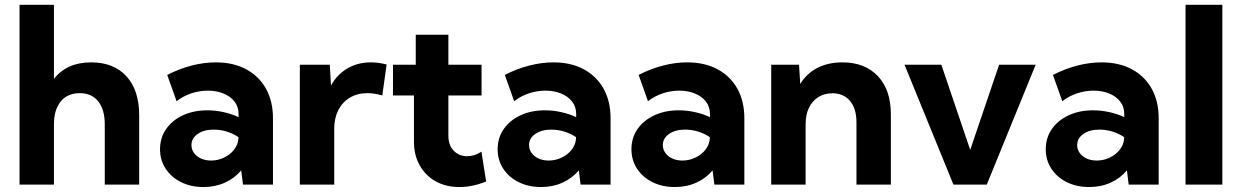

<svg xmlns="http://www.w3.org/2000/svg" viewBox="-20 -752 5058 782"><path d="M59.6 0V-732.4H199.7V-430.7Q252.4 -498 351.1 -498Q443.4 -498 495.1 -441.2Q546.9 -384.3 546.9 -282.2V0H406.7V-245.1Q406.7 -306.2 379.9 -339.4Q353 -372.6 304.7 -372.6Q255.4 -372.6 227.5 -338.9Q199.7 -305.2 199.7 -245.1V0Z M1091.8 0H969.7L962.4 -58.1Q935.5 -25.9 896 -8.1Q856.4 9.8 809.1 9.8Q757.8 9.8 717.8 -10Q677.7 -29.8 654.8 -64.7Q631.8 -99.6 631.8 -144Q631.8 -190.9 656.7 -226.6Q681.6 -262.2 725.3 -282.5Q769 -302.7 824.7 -302.7Q857.4 -302.7 890.4 -295.4Q923.3 -288.1 951.7 -274.9V-287.6Q951.7 -316.9 935.3 -338.1Q918.9 -359.4 890.4 -371.1Q861.8 -382.8 826.7 -382.8Q793 -382.8 760 -372.1Q727.1 -361.3 699.2 -339.8L661.1 -446.8Q710.4 -472.2 761 -485.1Q811.5 -498 858.9 -498Q930.2 -498 982.4 -470Q1034.7 -441.9 1063.2 -390.9Q1091.8 -339.8 1091.8 -270ZM839.8 -98.1Q867.7 -98.1 893.1 -110.4Q918.5 -122.6 934.3 -143.6Q950.2 -164.6 951.2 -189.9V-193.4Q929.7 -208 903.6 -216.1Q877.4 -224.1 850.6 -224.1Q810.5 -224.1 785.2 -206.5Q759.8 -189 759.8 -161.1Q759.8 -143.1 770.3 -128.7Q780.8 -114.3 798.8 -106.2Q816.9 -98.1 839.8 -98.1Z M1341.3 0H1201.2V-488.3H1323.2L1328.1 -403.8Q1352.5 -448.2 1394.5 -473.1Q1436.5 -498 1490.7 -498Q1506.3 -498 1522.2 -495.8Q1538.1 -493.7 1554.7 -489.3L1537.1 -363.3Q1504.9 -372.6 1476.1 -372.6Q1435.5 -372.6 1405 -354.2Q1374.5 -335.9 1357.9 -303.5Q1341.3 -271 1341.3 -227.5Z M1960 -12.7Q1903.8 9.8 1851.1 9.8Q1796.4 9.8 1754.6 -13.4Q1712.9 -36.6 1689.5 -78.4Q1666 -120.1 1666 -174.8V-363.3H1580.6V-488.3H1673.3V-610.4H1806.2V-488.3H1941.4V-363.3H1806.2V-200.2Q1806.2 -160.2 1828.1 -137.9Q1850.1 -115.7 1882.8 -115.7Q1912.6 -115.7 1940.9 -134.3Z M2466.8 0H2344.7L2337.4 -58.1Q2310.5 -25.9 2271 -8.1Q2231.4 9.8 2184.1 9.8Q2132.8 9.8 2092.8 -10Q2052.7 -29.8 2029.8 -64.7Q2006.8 -99.6 2006.8 -144Q2006.8 -190.9 2031.7 -226.6Q2056.6 -262.2 2100.3 -282.5Q2144 -302.7 2199.7 -302.7Q2232.4 -302.7 2265.4 -295.4Q2298.3 -288.1 2326.7 -274.9V-287.6Q2326.7 -316.9 2310.3 -338.1Q2293.9 -359.4 2265.4 -371.1Q2236.8 -382.8 2201.7 -382.8Q2168 -382.8 2135 -372.1Q2102.1 -361.3 2074.2 -339.8L2036.1 -446.8Q2085.4 -472.2 2136 -485.1Q2186.5 -498 2233.9 -498Q2305.2 -498 2357.4 -470Q2409.7 -441.9 2438.2 -390.9Q2466.8 -339.8 2466.8 -270ZM2214.8 -98.1Q2242.7 -98.1 2268.1 -110.4Q2293.5 -122.6 2309.3 -143.6Q2325.2 -164.6 2326.2 -189.9V-193.4Q2304.7 -208 2278.6 -216.1Q2252.4 -224.1 2225.6 -224.1Q2185.5 -224.1 2160.2 -206.5Q2134.8 -189 2134.8 -161.1Q2134.8 -143.1 2145.3 -128.7Q2155.8 -114.3 2173.8 -106.2Q2191.9 -98.1 2214.8 -98.1Z M3011.7 0H2889.6L2882.3 -58.1Q2855.5 -25.9 2815.9 -8.1Q2776.4 9.8 2729 9.8Q2677.7 9.8 2637.7 -10Q2597.7 -29.8 2574.7 -64.7Q2551.8 -99.6 2551.8 -144Q2551.8 -190.9 2576.7 -226.6Q2601.6 -262.2 2645.3 -282.5Q2689 -302.7 2744.6 -302.7Q2777.3 -302.7 2810.3 -295.4Q2843.3 -288.1 2871.6 -274.9V-287.6Q2871.6 -316.9 2855.2 -338.1Q2838.9 -359.4 2810.3 -371.1Q2781.7 -382.8 2746.6 -382.8Q2712.9 -382.8 2679.9 -372.1Q2647 -361.3 2619.1 -339.8L2581.1 -446.8Q2630.4 -472.2 2680.9 -485.1Q2731.4 -498 2778.8 -498Q2850.1 -498 2902.3 -470Q2954.6 -441.9 2983.2 -390.9Q3011.7 -339.8 3011.7 -270ZM2759.8 -98.1Q2787.6 -98.1 2813 -110.4Q2838.4 -122.6 2854.2 -143.6Q2870.1 -164.6 2871.1 -189.9V-193.4Q2849.6 -208 2823.5 -216.1Q2797.4 -224.1 2770.5 -224.1Q2730.5 -224.1 2705.1 -206.5Q2679.7 -189 2679.7 -161.1Q2679.7 -143.1 2690.2 -128.7Q2700.7 -114.3 2718.8 -106.2Q2736.8 -98.1 2759.8 -98.1Z M3608.4 0H3468.3V-253.9Q3468.3 -309.6 3442.1 -340.8Q3416 -372.1 3370.1 -372.1Q3337.9 -372.1 3313.2 -356.7Q3288.6 -341.3 3274.9 -313.2Q3261.2 -285.2 3261.2 -246.1V0H3121.1V-488.3H3234.4L3239.3 -410.2Q3265.6 -453.1 3309.6 -475.6Q3353.5 -498 3411.1 -498Q3502.9 -498 3555.7 -441.7Q3608.4 -385.3 3608.4 -287.1Z M4198.2 -488.3 3999 0H3863.3L3664.1 -488.3H3814L3931.6 -141.6L4049.3 -488.3Z M4699.2 0H4577.1L4569.8 -58.1Q4543 -25.9 4503.4 -8.1Q4463.9 9.8 4416.5 9.8Q4365.2 9.8 4325.2 -10Q4285.2 -29.8 4262.2 -64.7Q4239.3 -99.6 4239.3 -144Q4239.3 -190.9 4264.2 -226.6Q4289.1 -262.2 4332.8 -282.5Q4376.5 -302.7 4432.1 -302.7Q4464.8 -302.7 4497.8 -295.4Q4530.8 -288.1 4559.1 -274.9V-287.6Q4559.1 -316.9 4542.7 -338.1Q4526.4 -359.4 4497.8 -371.1Q4469.2 -382.8 4434.1 -382.8Q4400.4 -382.8 4367.4 -372.1Q4334.5 -361.3 4306.6 -339.8L4268.6 -446.8Q4317.9 -472.2 4368.4 -485.1Q4418.9 -498 4466.3 -498Q4537.6 -498 4589.8 -470Q4642.1 -441.9 4670.7 -390.9Q4699.2 -339.8 4699.2 -270ZM4447.3 -98.1Q4475.1 -98.1 4500.5 -110.4Q4525.9 -122.6 4541.7 -143.6Q4557.6 -164.6 4558.6 -189.9V-193.4Q4537.1 -208 4511 -216.1Q4484.9 -224.1 4458 -224.1Q4418 -224.1 4392.6 -206.5Q4367.2 -189 4367.2 -161.1Q4367.2 -143.1 4377.7 -128.7Q4388.2 -114.3 4406.2 -106.2Q4424.3 -98.1 4447.3 -98.1Z M4958.5 0H4808.6V-732.4H4958.5Z"/></svg>

Font: Kumbh Sans
Style: Bold
Weight: 700
Version: Version 1.005